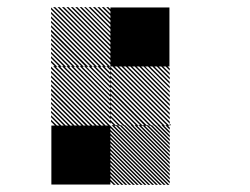

<svg xmlns="http://www.w3.org/2000/svg" viewBox="-20 -521 707 542"><path d="M459.2 -165.8 457.5 -167.5H459.2ZM459.2 -155 446.7 -167.5H452.5L459.2 -160.8ZM459.2 -144.2 435.8 -167.5H441.7L459.2 -150ZM459.2 -133.3 425 -167.5H430.8L459.2 -139.2ZM459.2 -122.5 414.2 -167.5H420L459.2 -128.3ZM459.2 -111.7 403.3 -167.5H409.2L459.2 -117.5ZM459.2 -100.8 392.5 -167.5H398.3L459.2 -106.7ZM459.2 -90 381.7 -167.5H387.5L459.2 -95.8ZM459.2 -79.2 370.8 -167.5H376.7L459.2 -85ZM459.2 -68.3 360 -167.5H365.8L459.2 -74.2ZM459.2 -57.5 349.2 -167.5H355L459.2 -63.3ZM459.2 -46.7 338.3 -167.5H344.2L459.2 -52.5ZM459.2 -35.8 327.5 -167.5H333.3L459.2 -41.7ZM459.2 -25 316.7 -167.5H322.5L459.2 -30.8ZM459.2 -14.2 305.8 -167.5H311.7L459.2 -20ZM459.2 -3.3 295 -167.5H300.8L459.2 -9.2ZM452.5 0.8 290.8 -160.8V-166.7L458.3 0.8ZM441.7 0.8 290.8 -150V-155.8L447.5 0.8ZM430.8 0.8 290.8 -139.2V-145L436.7 0.8ZM420 0.8 290.8 -128.3V-134.2L425.8 0.8ZM409.2 0.8 290.8 -117.5V-123.3L415 0.8ZM398.3 0.8 290.8 -106.7V-112.5L404.2 0.8ZM387.5 0.8 290.8 -95.8V-101.7L393.3 0.8ZM376.7 0.8 290.8 -85V-90.8L382.5 0.8ZM365.8 0.8 290.8 -74.2V-80L371.7 0.8ZM355 0.8 290.8 -63.3V-69.2L360.8 0.8ZM344.2 0.8 290.8 -52.5V-58.3L350 0.8ZM333.3 0.8 290.8 -41.7V-47.5L339.2 0.8ZM322.5 0.8 290.8 -30.8V-36.7L328.3 0.8ZM311.7 0.8 290.8 -20V-25.8L317.5 0.8ZM300.8 0.8 290.8 -9.2V-15L306.7 0.8ZM459.2 -167.5H463.3L459.2 -171.7ZM459.2 -321.7 446.7 -334.2H452.5L459.2 -327.5ZM459.2 -309.2 434.2 -334.2H440L459.2 -315ZM459.2 -296.7 421.7 -334.2H427.5L459.2 -302.5ZM459.2 -284.2 409.2 -334.2H415L459.2 -290ZM459.2 -271.7 396.7 -334.2H402.5L459.2 -277.5ZM459.2 -259.2 384.2 -334.2H389.2L459.2 -264.2ZM459.2 -246.7 371.7 -334.2H377.5L459.2 -252.5ZM459.2 -234.2 359.2 -334.2H365L459.2 -240ZM459.2 -221.7 346.7 -334.2H352.5L459.2 -227.5ZM459.2 -209.2 334.2 -334.2H340L459.2 -215ZM459.2 -196.7 321.7 -334.2H327.5L459.2 -202.5ZM459.2 -184.2 309.2 -334.2H315L459.2 -190ZM459.2 -171.7 296.7 -334.2H302.5L459.2 -177.5ZM452.5 -165.8 290.8 -327.5V-333.3L458.3 -165.8ZM440 -165.8 290.8 -315V-320.8L445.8 -165.8ZM427.5 -165.8 290.8 -302.5V-308.3L433.3 -165.8ZM415 -165.8 290.8 -290V-295.8L420.8 -165.8ZM402.5 -165.8 290.8 -277.5V-283.3L408.3 -165.8ZM389.2 -165.8 290.8 -264.2V-270.8L395.8 -165.8ZM377.5 -165.8 290.8 -252.5V-258.3L383.3 -165.8ZM365 -165.8 290.8 -240V-245.8L370.8 -165.8ZM352.5 -165.8 290.8 -227.5V-233.3L358.3 -165.8ZM340 -165.8 290.8 -215V-220.8L345.8 -165.8ZM327.5 -165.8 290.8 -202.5V-208.3L333.3 -165.8ZM315 -165.8 290.8 -190V-195.8L320.8 -165.8ZM302.5 -165.8 290.8 -177.5V-183.3L308.3 -165.8ZM292.5 -321.7 280 -334.2H285.8L292.5 -327.5ZM292.5 -309.2 267.5 -334.2H273.3L292.5 -315ZM292.5 -296.7 255 -334.2H260.8L292.5 -302.5ZM292.5 -284.2 242.5 -334.2H248.3L292.5 -290ZM292.5 -271.7 230 -334.2H235.8L292.5 -277.5ZM292.5 -259.2 217.5 -334.2H222.5L292.5 -264.2ZM292.5 -246.7 205 -334.2H210.8L292.5 -252.5ZM292.5 -234.2 192.5 -334.2H198.3L292.5 -240ZM292.5 -221.7 180 -334.2H185.8L292.5 -227.5ZM292.5 -209.2 167.5 -334.2H173.3L292.5 -215ZM292.5 -196.7 155 -334.2H160.8L292.5 -202.5ZM292.5 -184.2 142.5 -334.2H148.3L292.5 -190ZM292.5 -171.7 130 -334.2H135.8L292.5 -177.5ZM285.8 -165.8 124.2 -327.5V-333.3L291.7 -165.8ZM273.3 -165.8 124.2 -315V-320.8L279.2 -165.8ZM260.8 -165.8 124.2 -302.5V-308.3L266.7 -165.8ZM248.3 -165.8 124.2 -290V-295.8L254.2 -165.8ZM235.8 -165.8 124.2 -277.5V-283.3L241.7 -165.8ZM222.5 -165.8 124.2 -264.2V-270.8L229.2 -165.8ZM210.8 -165.8 124.2 -252.5V-258.3L216.7 -165.8ZM198.3 -165.8 124.2 -240V-245.8L204.2 -165.8ZM185.8 -165.8 124.2 -227.5V-233.3L191.7 -165.8ZM173.3 -165.8 124.2 -215V-220.8L179.2 -165.8ZM160.8 -165.8 124.2 -202.5V-208.3L166.7 -165.8ZM148.3 -165.8 124.2 -190V-195.8L154.2 -165.8ZM135.8 -165.8 124.2 -177.5V-183.3L141.7 -165.8ZM292.5 -488.3 280 -500.8H285.8L292.5 -494.2ZM292.5 -475.8 267.5 -500.8H273.3L292.5 -481.7ZM292.5 -463.3 255 -500.8H260.8L292.5 -469.2ZM292.5 -450.8 242.5 -500.8H248.3L292.5 -456.7ZM292.5 -438.3 230 -500.8H235.8L292.5 -444.2ZM292.5 -425.8 217.5 -500.8H222.5L292.5 -430.8ZM292.5 -413.3 205 -500.8H210.8L292.5 -419.2ZM292.5 -400.8 192.5 -500.8H198.3L292.5 -406.7ZM292.5 -388.3 180 -500.8H185.8L292.5 -394.2ZM292.5 -375.8 167.5 -500.8H173.3L292.5 -381.7ZM292.5 -363.3 155 -500.8H160.8L292.5 -369.2ZM292.5 -350.8 142.5 -500.8H148.3L292.5 -356.7ZM292.5 -338.3 130 -500.8H135.8L292.5 -344.2ZM285.8 -332.5 124.2 -494.2V-500L291.7 -332.5ZM273.3 -332.5 124.2 -481.7V-487.5L279.2 -332.5ZM260.8 -332.5 124.2 -469.2V-475L266.7 -332.5ZM248.3 -332.5 124.2 -456.7V-462.5L254.2 -332.5ZM235.8 -332.5 124.2 -444.2V-450L241.7 -332.5ZM222.5 -332.5 124.2 -430.8V-437.5L229.2 -332.5ZM210.8 -332.5 124.2 -419.2V-425L216.7 -332.5ZM198.3 -332.5 124.2 -406.7V-412.5L204.2 -332.5ZM185.8 -332.5 124.2 -394.2V-400L191.7 -332.5ZM173.3 -332.5 124.2 -381.7V-387.5L179.2 -332.5ZM160.8 -332.5 124.2 -369.2V-375L166.7 -332.5ZM148.3 -332.5 124.2 -356.7V-362.5L154.2 -332.5ZM135.8 -332.5 124.2 -344.2V-350L141.7 -332.5ZM125 -166.7H291.7V0H125ZM291.7 -500H458.3V-333.3H291.7Z"/></svg>

Font: 0xA000-Pixelated-Mono
Style: Pixelated-Mono
Weight: 400
Version: Version 0.1